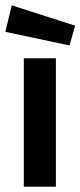

<svg xmlns="http://www.w3.org/2000/svg" viewBox="-36 -698 301 718"><path d="M53 -480V0H173V-480ZM224 -528 245 -602 8 -678 -16 -579Z"/></svg>

Font: Lineal
Style: Bold
Weight: 700
Designer: Created by Frank Adebiaye with contributions from Anton Moglia & Ariel Martín Pérez
Created by Frank ADEBIAYE with FontF
Foundry: Velvetyne Type Foundry
Version: Version 2.000;Glyphs 3.2 (3227)